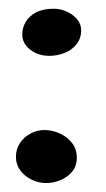

<svg xmlns="http://www.w3.org/2000/svg" viewBox="-20 -457 242 440"><path d="M85.5 -37.5Q68.5 -37.5 52.5 -45.2Q36.5 -53 26.5 -66.5Q16.5 -80 16.5 -97.5Q16.5 -115.5 25.8 -129.2Q35 -143 50 -151Q65 -159 81.5 -159Q100 -159 117 -151.2Q134 -143.5 145 -129.5Q156 -115.5 156 -95.5Q156 -76.5 145.2 -63.5Q134.5 -50.5 118.2 -44Q102 -37.5 85.5 -37.5ZM92.5 -329Q76.5 -329 62.5 -335.2Q48.5 -341.5 39.8 -352.5Q31 -363.5 31 -378Q31 -393 38.8 -406.5Q46.5 -420 62.5 -428.5Q78.5 -437 104 -437Q118 -437 132.2 -430.8Q146.5 -424.5 156.2 -413.5Q166 -402.5 166 -387.5Q166 -369 155.5 -355.8Q145 -342.5 128.2 -335.8Q111.5 -329 92.5 -329Z"/></svg>

Font: Gluten
Style: Regular
Weight: 400
Designer: Tyler Finck
Foundry: Etcetera Type Company
Version: Version 1.300